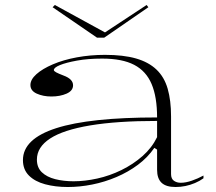

<svg xmlns="http://www.w3.org/2000/svg" viewBox="-20 -735 868 770"><path d="M401 -515Q475 -515 525.5 -500.5Q576 -486 607.5 -456Q639 -426 652.5 -379Q666 -332 666 -268V-37Q666 -18 677.5 -10Q689 -2 705 -2Q725 -2 749.5 -10.5Q774 -19 796 -31V-20Q781 -9 762 -1Q743 7 723.5 11Q704 15 684 15Q646 15 628 -2Q610 -19 610 -54Q610 -84 610 -98Q610 -112 610 -120Q610 -128 610 -135L599 -142Q572 -103 533 -74Q494 -45 447 -25Q400 -5 350 5Q300 15 252 15Q202 15 161 4Q120 -7 96 -31Q72 -55 72 -93Q72 -178 205.5 -221Q339 -264 610 -264Q610 -346 588 -398Q566 -450 518 -475Q470 -500 390 -500Q333 -500 289 -492Q245 -484 220.5 -474Q196 -464 196 -454Q196 -450 205 -445Q214 -440 235 -432Q273 -418 273 -393Q273 -371 247 -359.5Q221 -348 186 -348Q153 -348 127.5 -359.5Q102 -371 102 -394Q102 -416 126 -437.5Q150 -459 192 -477Q234 -495 288 -505Q342 -515 401 -515ZM610 -250Q449 -250 341.5 -232Q234 -214 181 -179.5Q128 -145 128 -95Q128 -63 148 -44Q168 -25 201.5 -16.5Q235 -8 275 -8Q320 -8 370 -19Q420 -30 467 -53Q514 -76 551.5 -109Q589 -142 610 -185ZM568 -715 575 -706 398 -584H369L191 -706L200 -715L401 -605Z"/></svg>

Font: Kalnia SemiExpanded ExtraLight
Style: Regular
Weight: 250
Width: 6
Designer: Frida Medrano
Foundry: Frida Medrano
Version: Version 1.105